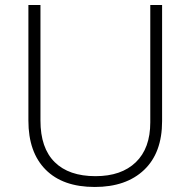

<svg xmlns="http://www.w3.org/2000/svg" viewBox="-20 -734 758 764"><path d="M625 -252Q625 -126 553.5 -58Q482 10 357 10Q230 10 161.5 -59Q93 -128 93 -254V-714H141V-254Q141 -145 197.5 -89Q254 -33 360 -33Q463 -33 520.5 -88.5Q578 -144 578 -247V-714H625Z"/></svg>

Font: Noto Kufi Arabic ExtraLight
Style: Regular
Weight: 200
Designer: Monotype Design Team, David Williams, Khaled Hosny
Foundry: Google LLC
Version: Version 2.109; ttfautohint (v1.8.4.7-5d5b)